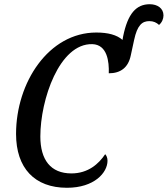

<svg xmlns="http://www.w3.org/2000/svg" viewBox="-20 -879 794 909"><path d="M297 10C427 10 489 -62 489 -118C489 -132 484 -143 478 -149C448 -104 398 -58 318 -58C220 -58 171 -122 171 -233C171 -407 261 -674 417 -670C488 -668 497 -587 495 -532C551 -532 587 -559 599 -616L615 -690C630 -760 653 -779 687 -779C707 -779 721 -772 733 -761C747 -773 754 -790 754 -806C754 -840 725 -859 689 -859C625 -859 585 -815 563 -707L560 -690C533 -714 491 -725 436 -725C210 -725 56 -488 56 -245C56 -83 144 10 297 10Z"/></svg>

Font: Noto Serif Condensed Medium
Style: Italic
Weight: 500
Width: 3
Italic angle: -12°
Designer: Monotype Design Team
Foundry: Monotype Imaging Inc.
Version: Version 2.013